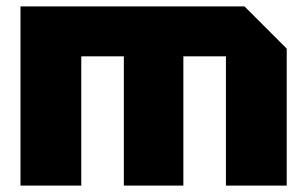

<svg xmlns="http://www.w3.org/2000/svg" viewBox="-20 -580 960 600"><path d="M44 -560H744L876 -428V0H686V-404H553V0H367V-404H234V0H44Z"/></svg>

Font: Tektur ExtraBold
Style: Regular
Weight: 800
Designer: Adam Jagosz
Foundry: Adam Jagosz
Version: Version 1.005;gftools[0.9.30]